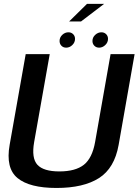

<svg xmlns="http://www.w3.org/2000/svg" viewBox="-20 -950 704 975"><path d="M267 4.5Q404 4.5 482.8 -45.8Q561.5 -96 582.5 -214.5L663.5 -675H541.5L463 -229Q448.5 -147 405.8 -113.2Q363 -79.5 281.5 -79.5Q201 -79.5 170 -113.2Q139 -147 153.5 -229L232.5 -675H110.5L29 -214.5Q8 -96 69 -45.8Q130 4.5 267 4.5ZM316 -708Q333.5 -708 347.2 -721.2Q361 -734.5 361 -752.5Q361 -767 351.5 -776.5Q342 -786 327.5 -786Q310 -786 296.2 -773Q282.5 -760 282.5 -742Q282.5 -727.5 291.8 -717.8Q301 -708 316 -708ZM483.5 -708Q500.5 -708 514.5 -721.2Q528.5 -734.5 528.5 -752.5Q528.5 -767 519 -776.5Q509.5 -786 495 -786Q477.5 -786 463.5 -773Q449.5 -760 449.5 -742Q449.5 -727.5 459 -717.8Q468.5 -708 483.5 -708ZM331 -841H391.5L509 -930.5H422Z"/></svg>

Font: Anybody UltraCondensed Thin Medium
Style: Italic
Weight: 500
Italic angle: -10°
Version: Version 1.111